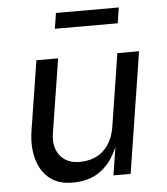

<svg xmlns="http://www.w3.org/2000/svg" viewBox="-53 -783 734 846"><g transform="rotate(-5 314.0 -359.5)"><path d="M236 16H232Q171 16 132 -16Q93 -48 78 -103Q63 -158 73 -225L122 -535H218L166 -206Q160 -168 171 -137.5Q182 -107 208 -89.5Q234 -72 271 -72Q339 -72 379.5 -110.5Q420 -149 430 -216L480 -535H576L492 0H416L452 -229H464Q453 -158 425.5 -102.5Q398 -47 351.5 -15.5Q305 16 236 16ZM493 -666H215L226 -735H504Z"/></g></svg>

Font: Sora Variable Italic
Style: Regular
Weight: 400
Designer: Jonathan Barnbrook, Julián Moncada
Foundry: Barnbrook Fonts
Version: Version 2.000